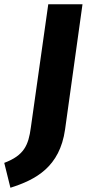

<svg xmlns="http://www.w3.org/2000/svg" viewBox="-79 -713 410 903"><path d="M309 -693H148L66 -113C55 -30 34 18 -59 53L-30 170C90 132 202 72 227 -104Z"/></svg>

Font: Fira Sans
Style: Bold Italic
Weight: 700
Italic angle: -8°
Designer: bBox Type GmbH & Carrois Corporate GbR & Edenspiekermann AG
Foundry: bBox Type GmbH & Carrois Corporate GbR & Edenspiekermann AG
Version: Version 4.301;PS 004.301;hotconv 1.0.88;makeotf.lib2.5.64775